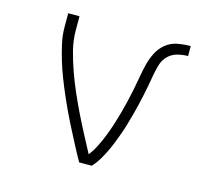

<svg xmlns="http://www.w3.org/2000/svg" viewBox="-82 -613 763 707"><g transform="rotate(15 300.0 -260.0)"><path d="M276 0Q260 -28 245.5 -56Q231 -84 216.5 -112Q202 -140 188.5 -168.5Q175 -197 162.5 -226Q150 -255 138.5 -284.5Q127 -314 118 -344Q109 -374 102 -405Q95 -436 95 -468V-520H138V-468Q138 -429 147.5 -391.5Q157 -354 170 -317.5Q183 -281 198.5 -245.5Q214 -210 231 -175Q248 -140 266 -106Q284 -72 302 -38Q317 -57 328 -79.5Q339 -102 348 -125Q357 -148 364.5 -171.5Q372 -195 378.5 -218.5Q385 -242 390.5 -266Q396 -290 401 -314.5Q406 -339 410 -363Q414 -387 420 -411Q426 -435 437.5 -457.5Q449 -480 468.5 -495.5Q488 -511 512.5 -515.5Q537 -520 562 -520V-482Q541 -482 521 -476.5Q501 -471 486.5 -456.5Q472 -442 466 -422Q460 -402 456.5 -382Q453 -362 449.5 -342Q446 -322 441.5 -302Q437 -282 432.5 -262Q428 -242 422.5 -222.5Q417 -203 411.5 -183.5Q406 -164 399 -144.5Q392 -125 384.5 -106Q377 -87 368 -68.5Q359 -50 348.5 -32.5Q338 -15 324 0Z"/></g></svg>

Font: Zed Sans Extralight Extended
Style: Regular
Weight: 200
Width: 7
Designer: Belleve Invis
Foundry: Belleve Invis
Version: Version 1.0.0; ttfautohint (v1.8.4)